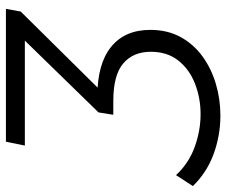

<svg xmlns="http://www.w3.org/2000/svg" viewBox="-172 -487 765 649"><g transform="rotate(-90 210.5 -162.5)"><path d="M144 200Q78 200 15.5 177.5Q-47 155 -94 107L-57 50Q-17 93 38 113Q93 133 149 133Q204 133 252.5 114Q301 95 330.5 57.5Q360 20 360 -35Q360 -95 320.5 -128.5Q281 -162 194 -162H147L155 -212L426 -490L432 -461H43L56 -525H505L496 -475L220 -196L192 -216H209Q319 -216 376.5 -169.5Q434 -123 434 -37Q434 21 410 65Q386 109 345 139Q304 169 252 184.5Q200 200 144 200Z"/></g></svg>

Font: MOST Montserrat
Style: Italic
Weight: 400
Italic angle: -11.3°
Designer: Julieta Ulanovsky
Foundry: Julieta Ulanovsky
Version: Version 8.000;March 11, 2024;FontCreator 15.0.0.2926 64-bit